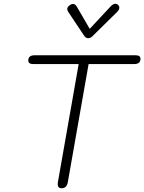

<svg xmlns="http://www.w3.org/2000/svg" viewBox="-20 -995 770 1025"><path d="M288 -13 289 -22 400 -653H157Q131 -653 131 -672Q131 -700 165 -700H704Q730 -700 730 -681Q730 -653 696 -653H453L342 -22Q336 10 309 10Q288 10 288 -13ZM428 -806 344 -932Q339 -940 339 -947Q339 -959 355 -969Q361 -974 370 -974Q382 -974 391 -958L459 -841L568 -958Q583 -975 597 -975Q602 -975 609 -970Q617 -963 617 -954Q617 -943 606 -932L478 -806Q465 -791 450 -791Q438 -791 428 -806Z"/></svg>

Font: Kodchasan ExtraLight
Style: Italic
Weight: 275
Italic angle: -10°
Version: Version 1.000; ttfautohint (v1.6)